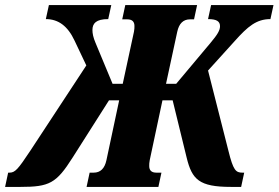

<svg xmlns="http://www.w3.org/2000/svg" viewBox="-80 -734 1094 754"><path d="M-60 0H0C114 0 141 -14 205 -115L348 -340H388L338 -105C331 -72 314 -56 288 -56H272L260 0H542L554 -56H534C515 -56 506 -65 506 -82C506 -88 506 -96 508 -105L558 -340H598L653 -115C674 -29 702 0 827 0H867L879 -56H872C846 -56 836 -65 817 -142L737 -457L842 -573C893 -630 927 -659 982 -659L994 -714H749L737 -659C771 -659 784 -650 784 -631C784 -615 774 -598 747 -566L612 -405H572L616 -609C623 -642 640 -658 666 -658H682L694 -714H412L400 -658H420C439 -658 448 -649 448 -632C448 -626 448 -618 446 -609L402 -405H362L295 -566C286 -587 283 -603 283 -616C283 -642 297 -659 345 -659L357 -714H112L100 -659C149 -659 186 -632 213 -574L259 -477L39 -142C-10 -68 -21 -56 -43 -56H-48Z"/></svg>

Font: Noto Serif ExtraCondensed Black
Style: Italic
Weight: 900
Width: 2
Italic angle: -12°
Designer: Monotype Design Team
Foundry: Monotype Imaging Inc.
Version: Version 2.014